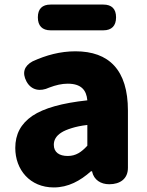

<svg xmlns="http://www.w3.org/2000/svg" viewBox="-20 -808 646 842"><path d="M122 -300C71 -265 47 -219 47 -159C47 -64 111 14 216 14C279 14 332 -15 379 -57H384V-55C392 -19 422 0 459 0C507 0 541 -24 541 -72V-161V-323C541 -501 458 -583 311 -583C244 -583 182 -566 123 -539C86 -519 76 -489 96 -451C117 -412 156 -405 196 -424C225 -435 251 -441 277 -441C335 -441 359 -414 363 -368C252 -356 173 -334 122 -300ZM294 -246C313 -252 336 -257 363 -260V-169C337 -141 313 -124 277 -124C240 -124 216 -140 216 -173C216 -193 225 -211 248 -226C260 -234 275 -240 294 -246ZM317 -788H202C165 -788 146 -769 146 -732C146 -695 165 -675 202 -675H317H433C470 -675 489 -695 489 -732C489 -769 470 -788 433 -788Z"/></svg>

Font: GenSenRounded2 TW H
Style: Regular
Weight: 900
Version: Version 2.100;PS 2.1;hotconv 16.6.51;makeotf.lib2.5.65220 DE